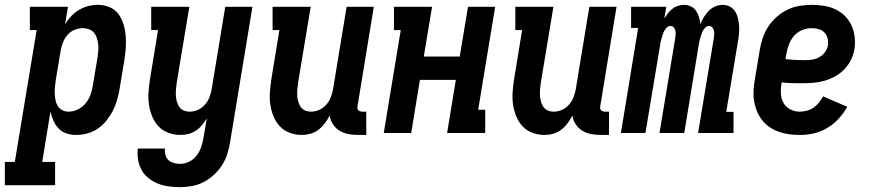

<svg xmlns="http://www.w3.org/2000/svg" viewBox="-74 -548 3594 791"><path d="M-54 215V119H-13L77 -424H49V-520H206L194 -448Q205 -466 219.5 -481.5Q234 -497 252 -507.5Q270 -518 289.5 -523Q309 -528 329 -528Q355 -528 377.5 -518.5Q400 -509 414 -490Q428 -471 435 -447.5Q442 -424 444 -399Q446 -374 444 -348.5Q442 -323 438 -298L418 -178Q414 -155 407.5 -133Q401 -111 390 -90Q379 -69 363.5 -50Q348 -31 328 -17.5Q308 -4 285 2Q262 8 240 8Q219 8 199.5 1.5Q180 -5 167 -19Q154 -33 146 -51Q138 -69 134 -89L100 119H153V215ZM208 -88Q228 -88 246.5 -97Q265 -106 278 -121.5Q291 -137 298 -155.5Q305 -174 308 -193L328 -313Q330 -327 331 -340.5Q332 -354 330.5 -366.5Q329 -379 325 -391.5Q321 -404 313 -413.5Q305 -423 292.5 -427.5Q280 -432 267 -432Q250 -432 233 -425Q216 -418 204 -404Q192 -390 185.5 -373.5Q179 -357 176 -340L156 -220Q154 -206 152.5 -192Q151 -178 151.5 -164Q152 -150 154.5 -136.5Q157 -123 163.5 -112Q170 -101 182 -94.5Q194 -88 208 -88Z M668 223Q644 223 621 220Q598 217 577 208.5Q556 200 538.5 186.5Q521 173 510 153.5Q499 134 495 111Q491 88 494 64H606Q604 77 607.5 90Q611 103 620 111.5Q629 120 642 123.5Q655 127 668 127Q687 127 705.5 118Q724 109 736 93Q748 77 754.5 58.5Q761 40 764 22L778 -60Q769 -46 758 -32.5Q747 -19 732.5 -9.5Q718 0 702 4Q686 8 670 8Q644 8 619.5 -1Q595 -10 578.5 -28Q562 -46 552.5 -69.5Q543 -93 539.5 -118Q536 -143 538 -169.5Q540 -196 544 -222L577 -424H549V-520H706L654 -207Q652 -194 651 -180.5Q650 -167 650.5 -154.5Q651 -142 654.5 -130Q658 -118 664.5 -108Q671 -98 682.5 -93Q694 -88 707 -88Q725 -88 741.5 -95.5Q758 -103 770 -116.5Q782 -130 788.5 -146.5Q795 -163 798 -180L854 -520H966L874 37Q870 62 862.5 86Q855 110 841 132Q827 154 807.5 172Q788 190 765 202Q742 214 717 218.5Q692 223 668 223Z M1170 8Q1144 8 1119.5 -1Q1095 -10 1078.5 -28Q1062 -46 1052.5 -69.5Q1043 -93 1039.5 -118Q1036 -143 1038 -169.5Q1040 -196 1044 -222L1077 -424H1049V-520H1206L1154 -207Q1152 -194 1151 -180.5Q1150 -167 1150.5 -154.5Q1151 -142 1154.5 -130Q1158 -118 1164.5 -108Q1171 -98 1182.5 -93Q1194 -88 1207 -88Q1225 -88 1241.5 -95.5Q1258 -103 1270 -116.5Q1282 -130 1288.5 -146.5Q1295 -163 1298 -180L1354 -520H1466L1399 -111Q1398 -107 1398.5 -102Q1399 -97 1402 -94Q1405 -91 1409.5 -89.5Q1414 -88 1418 -88H1435V8H1402Q1382 8 1362 4.5Q1342 1 1325 -9.5Q1308 -20 1297.5 -36.5Q1287 -53 1284 -72Q1276 -56 1264.5 -40.5Q1253 -25 1238 -13.5Q1223 -2 1205 3Q1187 8 1170 8Z M1507 0 1577 -424H1549V-520H1706L1672 -315H1820L1854 -520H1966L1896 -96H1925V0H1768L1804 -219H1656L1620 0Z M2170 8Q2144 8 2119.5 -1Q2095 -10 2078.5 -28Q2062 -46 2052.5 -69.5Q2043 -93 2039.5 -118Q2036 -143 2038 -169.5Q2040 -196 2044 -222L2077 -424H2049V-520H2206L2154 -207Q2152 -194 2151 -180.5Q2150 -167 2150.5 -154.5Q2151 -142 2154.5 -130Q2158 -118 2164.5 -108Q2171 -98 2182.5 -93Q2194 -88 2207 -88Q2225 -88 2241.5 -95.5Q2258 -103 2270 -116.5Q2282 -130 2288.5 -146.5Q2295 -163 2298 -180L2354 -520H2466L2399 -111Q2398 -107 2398.5 -102Q2399 -97 2402 -94Q2405 -91 2409.5 -89.5Q2414 -88 2418 -88H2435V8H2402Q2382 8 2362 4.5Q2342 1 2325 -9.5Q2308 -20 2297.5 -36.5Q2287 -53 2284 -72Q2276 -56 2264.5 -40.5Q2253 -25 2238 -13.5Q2223 -2 2205 3Q2187 8 2170 8Z M2484 0 2555 -433H2526V-520H2671L2663 -472Q2670 -483 2678 -493.5Q2686 -504 2696.5 -512Q2707 -520 2719.5 -524Q2732 -528 2744 -528Q2744 -528 2744 -528Q2744 -528 2744 -528Q2759 -528 2772.5 -521.5Q2786 -515 2794 -503Q2802 -491 2806 -477Q2810 -463 2811 -448Q2817 -463 2825.5 -477Q2834 -491 2845.5 -503Q2857 -515 2872.5 -521.5Q2888 -528 2903 -528Q2903 -528 2903 -528Q2903 -528 2903 -528Q2920 -528 2933.5 -520.5Q2947 -513 2955 -500Q2963 -487 2966.5 -472Q2970 -457 2971 -441Q2972 -425 2970.5 -408.5Q2969 -392 2966 -376L2918 -87H2948V0H2802L2867 -392Q2868 -400 2868.5 -408Q2869 -416 2867 -423Q2865 -430 2860 -435.5Q2855 -441 2847 -441Q2839 -441 2832.5 -435Q2826 -429 2822 -421.5Q2818 -414 2815.5 -406Q2813 -398 2810.5 -390Q2808 -382 2806.5 -374.5Q2805 -367 2804 -359L2745 0H2643L2708 -392Q2709 -400 2709.5 -408Q2710 -416 2708 -423Q2706 -430 2701 -435.5Q2696 -441 2688 -441Q2680 -441 2673.5 -435Q2667 -429 2663 -421.5Q2659 -414 2656.5 -406Q2654 -398 2651.5 -390Q2649 -382 2647.5 -374.5Q2646 -367 2645 -359L2585 0Z M3221 8Q3198 8 3176 5Q3154 2 3133.5 -5.5Q3113 -13 3095.5 -25Q3078 -37 3065 -54Q3052 -71 3044 -91Q3036 -111 3032.5 -132.5Q3029 -154 3030.5 -177Q3032 -200 3036 -222L3056 -342Q3060 -367 3068.5 -392Q3077 -417 3091.5 -439Q3106 -461 3126.5 -479Q3147 -497 3171 -508.5Q3195 -520 3220.5 -524Q3246 -528 3271 -528Q3296 -528 3321 -524Q3346 -520 3368 -509.5Q3390 -499 3407 -482Q3424 -465 3434 -443Q3444 -421 3447 -395.5Q3450 -370 3446 -345Q3442 -322 3431 -300Q3420 -278 3402.5 -260.5Q3385 -243 3363 -231.5Q3341 -220 3318 -214Q3295 -208 3271.5 -206.5Q3248 -205 3225 -205Q3205 -205 3185.5 -205.5Q3166 -206 3146 -209V-207Q3142 -185 3143 -163.5Q3144 -142 3153.5 -124.5Q3163 -107 3181.5 -97.5Q3200 -88 3221 -88Q3236 -88 3250.5 -92Q3265 -96 3277.5 -104.5Q3290 -113 3300 -125.5Q3310 -138 3317 -151L3417 -108Q3402 -82 3381 -59Q3360 -36 3333.5 -20.5Q3307 -5 3278.5 1.5Q3250 8 3221 8ZM3244 -300Q3258 -300 3273 -302.5Q3288 -305 3301.5 -312.5Q3315 -320 3324.5 -333Q3334 -346 3337 -361Q3339 -376 3335.5 -390Q3332 -404 3322.5 -414Q3313 -424 3299 -428Q3285 -432 3270 -432Q3250 -432 3230.5 -424Q3211 -416 3197.5 -400.5Q3184 -385 3176.5 -365.5Q3169 -346 3166 -327L3162 -305Q3162 -305 3162 -305Q3162 -305 3162 -305Q3182 -302 3202.5 -301Q3223 -300 3244 -300Z"/></svg>

Font: Iosevka Gothic
Style: Bold Italic
Weight: 700
Italic angle: -9°
Monospace: yes
Designer: Belleve Invis
Foundry: Belleve Invis
Version: Version 15.5.1; ttfautohint (v1.8.4)